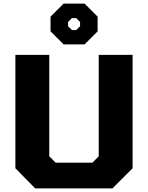

<svg xmlns="http://www.w3.org/2000/svg" viewBox="-20 -1040 817 1060"><path d="M331 -795 259 -867V-948L331 -1020H447L519 -948V-867L447 -795ZM377 -874H401L422 -895V-919L401 -940H377L356 -919V-895ZM174 0 65 -111V-737H252V-177L287 -142H490L525 -177V-737H712V-111L601 0Z"/></svg>

Font: Tomorrow
Style: Bold
Weight: 700
Designer: Tony de Marco, Monica Rizzolli
Foundry: Just in Type
Version: Version 2.002